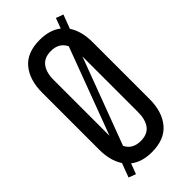

<svg xmlns="http://www.w3.org/2000/svg" viewBox="-237 -781 863 863"><g transform="rotate(-45 194.5 -349.5)"><path d="M325 -646 350 -712 315 -725 297 -676C270.3 -696.7 236 -707 194 -707C140 -707 99.8 -691.2 73.5 -659.5C47.2 -627.8 34 -585 34 -531V-169C34 -122.3 44 -84 64 -54L39 13L73 26L92 -24C118 -3.3 152 7 194 7C248 7 288.3 -9 315 -41C341.7 -73 355 -115.7 355 -169V-531C355 -577.7 345 -616 325 -646ZM266 -594 111 -180V-535C111 -567 117.8 -591.8 131.5 -609.5C145.2 -627.2 166 -636 194 -636C228.7 -636 252.7 -622 266 -594ZM194 -64C159.3 -64 135.3 -77.7 122 -105L277 -518V-165C277 -133 270.3 -108.2 257 -90.5C243.7 -72.8 222.7 -64 194 -64Z"/></g></svg>

Font: SVN-Bebas Neue
Style: Regular
Weight: 400
Designer: Ryoichi Tsunekawa
Foundry: Ryoichi Tsunekawa
Version: Version 001.003